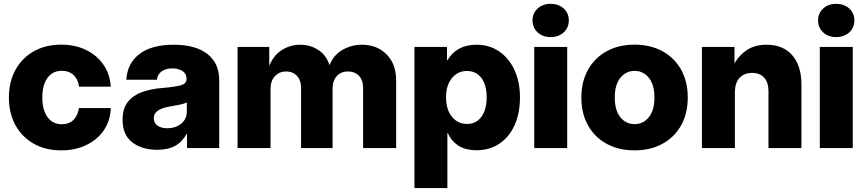

<svg xmlns="http://www.w3.org/2000/svg" viewBox="-20 -755 4415 979"><path d="M292 11.7Q211.9 11.7 152.1 -22.2Q92.3 -56.2 58.8 -116.7Q25.4 -177.2 25.4 -257.8Q25.4 -337.9 58.8 -398.7Q92.3 -459.5 152.3 -493.4Q212.4 -527.3 292 -527.3Q363.8 -527.3 419.4 -500Q475.1 -472.7 508.1 -424.3Q541 -376 544.9 -313H382.8Q378.9 -349.6 355.7 -371.8Q332.5 -394 295.4 -394Q248 -394 221.9 -357.7Q195.8 -321.3 195.8 -257.8Q195.8 -194.3 222.2 -158Q248.5 -121.6 295.4 -121.6Q332.5 -121.6 355 -144Q377.4 -166.5 382.3 -204.1H544.9Q543 -141.1 510.5 -92.5Q478 -43.9 421.6 -16.1Q365.2 11.7 292 11.7Z M781.7 8.8Q704.1 8.8 654.5 -29.1Q605 -66.9 605 -144Q605 -202.1 632.1 -235.8Q659.2 -269.5 704.6 -285.6Q750 -301.8 805.2 -306.2Q874.5 -312 902.8 -320.3Q931.2 -328.6 931.2 -352.1V-354.5Q931.2 -377.4 911.9 -391.8Q892.6 -406.2 859.4 -406.2Q824.2 -406.2 803.5 -390.6Q782.7 -375 780.3 -348.6H624Q629.4 -432.6 691.2 -479.7Q752.9 -526.9 865.2 -526.9Q977.5 -526.9 1037.6 -479.7Q1097.7 -432.6 1097.7 -347.2V0H933.6V-72.3H931.6Q908.7 -30.8 872.6 -11Q836.4 8.8 781.7 8.8ZM833 -101.1Q875 -101.1 903.8 -124.3Q932.6 -147.5 932.6 -185.5V-232.4Q919.4 -226.1 896 -221.2Q872.6 -216.3 841.3 -210.9Q807.6 -205.6 785.9 -191.4Q764.2 -177.2 764.2 -151.9Q764.2 -127.9 783.2 -114.5Q802.2 -101.1 833 -101.1Z M1191.4 0V-515.6H1353V-418.9Q1375.5 -474.1 1418 -500.5Q1460.4 -526.9 1510.7 -526.9Q1562.5 -526.9 1603.3 -500.2Q1644 -473.6 1660.2 -422.9Q1679.7 -473.1 1725.1 -500Q1770.5 -526.9 1825.7 -526.9Q1901.9 -526.9 1950.9 -478Q2000 -429.2 2000 -343.3V0H1831.5V-306.2Q1831.5 -347.2 1809.8 -368.9Q1788.1 -390.6 1753.9 -390.6Q1718.3 -390.6 1697 -366.7Q1675.8 -342.8 1675.8 -303.7V0H1515.1V-308.1Q1515.1 -345.7 1494.1 -368.2Q1473.1 -390.6 1439 -390.6Q1404.8 -390.6 1382.1 -366.9Q1359.4 -343.3 1359.4 -300.3V0Z M2093.3 204.1V-515.6H2259.3V-448.2H2261.7Q2308.1 -526.9 2410.2 -526.9Q2475.6 -526.9 2525.4 -492.7Q2575.2 -458.5 2603.3 -397.9Q2631.3 -337.4 2631.3 -258.8Q2631.3 -177.2 2603.8 -116.5Q2576.2 -55.7 2526.1 -22.2Q2476.1 11.2 2408.7 11.2Q2304.2 11.2 2263.2 -76.7H2261.2V204.1ZM2361.3 -123Q2407.7 -123 2434.6 -159.2Q2461.4 -195.3 2461.4 -258.8Q2461.4 -321.8 2434.6 -357.4Q2407.7 -393.1 2361.3 -393.1Q2314 -393.1 2284.2 -356.4Q2254.4 -319.8 2254.4 -258.8Q2254.4 -196.8 2284.2 -159.9Q2314 -123 2361.3 -123Z M2704.1 0V-515.6H2872.1V0ZM2787.6 -565.9Q2747.6 -565.9 2721.4 -589.8Q2695.3 -613.8 2695.3 -650.9Q2695.3 -688 2721.4 -711.7Q2747.6 -735.4 2787.6 -735.4Q2828.1 -735.4 2854.2 -711.7Q2880.4 -688 2880.4 -650.9Q2880.4 -613.8 2854.2 -589.8Q2828.1 -565.9 2787.6 -565.9Z M3215.8 11.7Q3134.8 11.7 3073.7 -21.5Q3012.7 -54.7 2978.5 -115.2Q2944.3 -175.8 2944.3 -257.8Q2944.3 -338.9 2978.5 -399.7Q3012.7 -460.4 3073.7 -493.9Q3134.8 -527.3 3215.8 -527.3Q3296.4 -527.3 3357.7 -493.9Q3418.9 -460.4 3452.9 -399.7Q3486.8 -338.9 3486.8 -257.8Q3486.8 -175.8 3452.9 -115.5Q3418.9 -55.2 3357.7 -21.7Q3296.4 11.7 3215.8 11.7ZM3215.8 -122.1Q3259.8 -122.1 3288.3 -157.2Q3316.9 -192.4 3316.9 -257.8Q3316.9 -323.2 3288.3 -358.4Q3259.8 -393.6 3215.8 -393.6Q3171.9 -393.6 3143.3 -358.4Q3114.7 -323.2 3114.7 -257.8Q3114.7 -192.4 3143.1 -157.2Q3171.4 -122.1 3215.8 -122.1Z M3727.1 -280.3V0H3559.1V-515.6H3725.1V-432.1Q3751 -476.1 3791 -501.5Q3831.1 -526.9 3889.2 -526.9Q3973.1 -526.9 4019.8 -473.1Q4066.4 -419.4 4066.4 -324.2V0H3898.4V-289.1Q3898.4 -335 3876.5 -359.1Q3854.5 -383.3 3814.5 -383.3Q3774.9 -383.3 3751 -358.2Q3727.1 -333 3727.1 -280.3Z M4160.2 0V-515.6H4328.1V0ZM4243.7 -565.9Q4203.6 -565.9 4177.5 -589.8Q4151.4 -613.8 4151.4 -650.9Q4151.4 -688 4177.5 -711.7Q4203.6 -735.4 4243.7 -735.4Q4284.2 -735.4 4310.3 -711.7Q4336.4 -688 4336.4 -650.9Q4336.4 -613.8 4310.3 -589.8Q4284.2 -565.9 4243.7 -565.9Z"/></svg>

Font: Inter Display ExtraBold
Style: Regular
Weight: 800
Designer: Rasmus Andersson
Foundry: rsms
Version: Version 4.000;git-a52131595